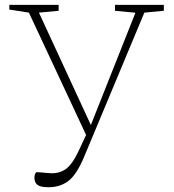

<svg xmlns="http://www.w3.org/2000/svg" viewBox="-20 -532 710 784"><path d="M178.5 232.5Q145 232.5 132.8 222.8Q120.5 213 120.5 193.5Q120.5 185 123.5 178Q126.5 171 131 171Q134 171 146.2 172Q158.5 173 171.8 174.2Q185 175.5 190.5 175.5Q228.5 175.5 253.5 154.5Q278.5 133.5 301.5 83.5L331.5 19L98 -480.5L18 -493V-512H219.5V-488L139 -480.5L351 -21.5L533 -480L449.5 -488V-512H649V-488L569.5 -480.5L324.5 106Q293.5 180.5 259.8 206.5Q226 232.5 178.5 232.5Z"/></svg>

Font: Newsreader Caption ExtraLight
Style: Regular
Weight: 275
Designer: Hugues Gentile
Foundry: Production Type
Version: Version 1.001